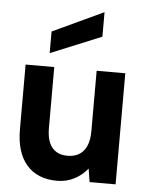

<svg xmlns="http://www.w3.org/2000/svg" viewBox="-54 -809 665 861"><g transform="rotate(5 278.5 -379.0)"><path d="M498.2 0H381.2L371.7 -60Q346.7 -29 311.7 -11Q276.7 7 234.8 7Q146.3 7 97.8 -48.8Q49.4 -104.5 49.4 -209V-500H178.4V-225Q178.4 -168.2 202 -138.6Q225.7 -108.9 272 -108.9Q318.9 -108.9 344 -139.3Q369.2 -169.7 369.2 -228.5V-500H498.2ZM152.5 -657.8 381.6 -764.9V-654.5L152.5 -560.5Z"/></g></svg>

Font: AF Albert Sans Medium
Style: Regular
Weight: 500
Designer: Andreas Rasmussen
Foundry: a.Foundry
Version: Version 1.300;Glyphs 3.2 (3231)